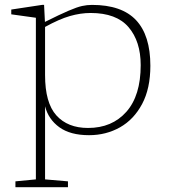

<svg xmlns="http://www.w3.org/2000/svg" viewBox="-20 -542 692 784"><path d="M257.5 198.5V222.5H43V198.5L126.5 190.5V-469.5L26 -483.5V-503L151.5 -522H160L163.5 -452.5Q225.5 -483.5 260 -498.2Q294.5 -513 315 -517.5Q335.5 -522 355.5 -522Q477 -522 535.5 -459.8Q594 -397.5 594 -273.5Q594 -180.5 560.2 -117.2Q526.5 -54 469.8 -22Q413 10 343.5 10Q267 10 222.2 -22.5Q177.5 -55 164 -108V190.5ZM554.5 -276Q554.5 -373 505 -431Q455.5 -489 350 -489Q309 -489 265.5 -476.5Q222 -464 164 -432V-235.5Q164 -122 210.2 -70.8Q256.5 -19.5 339.5 -19.5Q437.5 -19.5 496 -85.5Q554.5 -151.5 554.5 -276Z"/></svg>

Font: Newsreader 6pt ExtraLight
Style: Regular
Weight: 275
Designer: Hugues Gentile
Foundry: Production Type
Version: Version 1.003; ttfautohint (v1.8.3)